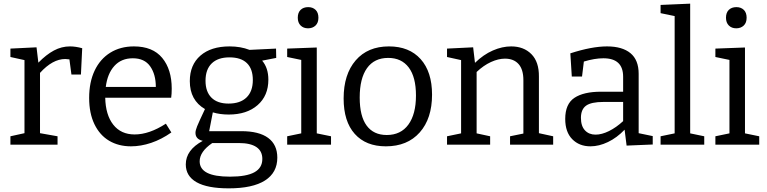

<svg xmlns="http://www.w3.org/2000/svg" viewBox="-20 -792 4199 1051"><path d="M430 -528 423 -384H371L360 -467Q344 -469 337 -469Q268 -469 199 -393V-63L295 -46V0H37V-46L114 -63V-463L37 -480V-526L180 -533L190 -449Q233 -493 275 -515.5Q317 -538 363 -538Q394 -538 430 -528Z M888 -115 918 -67Q864 -29 807.5 -10Q751 9 697 9Q629 9 577.5 -21.5Q526 -52 497 -112Q468 -172 468 -256Q468 -342 498 -405.5Q528 -469 583.5 -503.5Q639 -538 713 -538Q816 -538 868 -475Q920 -412 920 -307Q920 -277 917 -257H556Q558 -163 600 -109.5Q642 -56 717 -56Q797 -56 888 -115ZM559 -316H833Q833 -385 802 -429Q771 -473 707 -473Q644 -473 606 -431Q568 -389 559 -316Z M1301 -74Q1398 -74 1448 -37Q1498 0 1498 71Q1498 153 1430.5 196Q1363 239 1232 239Q1115 239 1056 205.5Q997 172 997 108Q997 29 1090 -21Q1050 -30 1050 -65Q1050 -78 1059 -100.5Q1068 -123 1102 -195Q1019 -243 1019 -348Q1019 -437 1077 -487.5Q1135 -538 1237 -538Q1297 -538 1346 -519L1491 -526L1492 -475L1415 -460Q1449 -420 1449 -356Q1449 -268 1390 -216.5Q1331 -165 1232 -165Q1184 -165 1145 -177L1125 -74ZM1105 -350Q1105 -290 1137.5 -257.5Q1170 -225 1231 -225Q1295 -225 1329.5 -258.5Q1364 -292 1364 -354Q1364 -415 1331.5 -446.5Q1299 -478 1236 -478Q1173 -478 1139 -445Q1105 -412 1105 -350ZM1416 78Q1416 35 1383.5 13Q1351 -9 1287 -9H1142Q1073 38 1073 91Q1073 133 1114 154Q1155 175 1239 175Q1329 175 1372.5 151Q1416 127 1416 78Z M1714 -532V-62L1792 -46V0H1552V-46L1629 -62V-464L1552 -480V-526ZM1610 -695Q1610 -723 1625.5 -738Q1641 -753 1667 -753Q1692 -753 1707.5 -738Q1723 -723 1723 -695Q1723 -667 1707 -652Q1691 -637 1666 -637Q1641 -637 1625.5 -652.5Q1610 -668 1610 -695Z M2345 -274Q2345 -143 2277.5 -67Q2210 9 2092 9Q1983 9 1922 -59Q1861 -127 1861 -253Q1861 -385 1927 -461.5Q1993 -538 2109 -538Q2220 -538 2282.5 -468.5Q2345 -399 2345 -274ZM1949 -258Q1949 -156 1987 -104.5Q2025 -53 2097 -53Q2174 -53 2215.5 -110Q2257 -167 2257 -269Q2257 -370 2217.5 -422.5Q2178 -475 2105 -475Q2029 -475 1989 -419Q1949 -363 1949 -258Z M2930 -63 3008 -46V0H2772V-46L2845 -61V-353Q2845 -412 2818.5 -441.5Q2792 -471 2744 -471Q2708 -471 2667.5 -452.5Q2627 -434 2589 -398V-62L2663 -46V0H2427V-46L2504 -62V-463L2427 -480V-526L2570 -533L2580 -448Q2626 -493 2677.5 -515.5Q2729 -538 2778 -538Q2847 -538 2889 -495.5Q2931 -453 2930 -372Z M3476 -63 3553 -47V-1L3410 5L3399 -82Q3357 -38 3308 -14.5Q3259 9 3212 9Q3151 9 3112.5 -30Q3074 -69 3074 -141Q3074 -223 3124.5 -256.5Q3175 -290 3270 -290H3391V-372Q3391 -473 3283 -473Q3235 -473 3176 -455L3166 -373H3110L3102 -500Q3219 -538 3303 -538Q3386 -538 3431 -501Q3476 -464 3476 -388ZM3240 -55Q3274 -55 3313.5 -74.5Q3353 -94 3391 -129V-234H3284Q3216 -234 3188 -213.5Q3160 -193 3160 -147Q3160 -102 3182 -78.5Q3204 -55 3240 -55Z M3758 -772V-62L3835 -46V0H3596V-46L3673 -62V-704L3596 -720V-765Z M4058 -532V-62L4136 -46V0H3896V-46L3973 -62V-464L3896 -480V-526ZM3954 -695Q3954 -723 3969.5 -738Q3985 -753 4011 -753Q4036 -753 4051.5 -738Q4067 -723 4067 -695Q4067 -667 4051 -652Q4035 -637 4010 -637Q3985 -637 3969.5 -652.5Q3954 -668 3954 -695Z"/></svg>

Font: Bitter Pro
Style: Regular
Weight: 400
Designer: Sol Matas, and Bitter project Authors
Foundry: Sol Matas
Version: Version 1.010